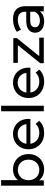

<svg xmlns="http://www.w3.org/2000/svg" viewBox="1256 -2038 788 3339"><g transform="rotate(-90 1649.5 -368.0)"><path d="M372 6Q304 6 249.5 -24.5Q195 -55 163.5 -115Q132 -175 132 -265Q132 -355 164.5 -415Q197 -475 251.5 -505Q306 -535 372 -535Q450 -535 510 -501Q570 -467 605 -406.5Q640 -346 640 -265Q640 -184 605 -123Q570 -62 510 -28Q450 6 372 6ZM91 0V-742H187V-389L177 -266L183 -143V0ZM364 -78Q415 -78 455.5 -101Q496 -124 519.5 -166.5Q543 -209 543 -265Q543 -322 519.5 -363.5Q496 -405 455.5 -428Q415 -451 364 -451Q314 -451 273.5 -428Q233 -405 209.5 -363.5Q186 -322 186 -265Q186 -209 209.5 -166.5Q233 -124 273.5 -101Q314 -78 364 -78Z M1009 6Q924 6 859.5 -29Q795 -64 759.5 -125Q724 -186 724 -265Q724 -344 758.5 -405Q793 -466 853.5 -500.5Q914 -535 990 -535Q1067 -535 1126 -501Q1185 -467 1218.5 -405.5Q1252 -344 1252 -262Q1252 -256 1251.5 -248Q1251 -240 1250 -233H799V-302H1200L1161 -278Q1162 -329 1140 -369Q1118 -409 1079.5 -431.5Q1041 -454 990 -454Q940 -454 901 -431.5Q862 -409 840 -368.5Q818 -328 818 -276V-260Q818 -207 842.5 -165.5Q867 -124 911 -101Q955 -78 1012 -78Q1059 -78 1097.5 -94Q1136 -110 1165 -142L1218 -80Q1182 -38 1128.5 -16Q1075 6 1009 6Z M1385 0V-742H1481V0Z M1900 6Q1815 6 1750.5 -29Q1686 -64 1650.5 -125Q1615 -186 1615 -265Q1615 -344 1649.5 -405Q1684 -466 1744.5 -500.5Q1805 -535 1881 -535Q1958 -535 2017 -501Q2076 -467 2109.5 -405.5Q2143 -344 2143 -262Q2143 -256 2142.5 -248Q2142 -240 2141 -233H1690V-302H2091L2052 -278Q2053 -329 2031 -369Q2009 -409 1970.5 -431.5Q1932 -454 1881 -454Q1831 -454 1792 -431.5Q1753 -409 1731 -368.5Q1709 -328 1709 -276V-260Q1709 -207 1733.5 -165.5Q1758 -124 1802 -101Q1846 -78 1903 -78Q1950 -78 1988.5 -94Q2027 -110 2056 -142L2109 -80Q2073 -38 2019.5 -16Q1966 6 1900 6Z M2220 0V-62L2560 -484L2579 -451H2226V-530H2656V-467L2316 -46L2294 -79H2664V0Z M3121 0V-112L3116 -133V-324Q3116 -385 3080.5 -418.5Q3045 -452 2974 -452Q2927 -452 2882 -436.5Q2837 -421 2806 -395L2766 -467Q2807 -500 2864.5 -517.5Q2922 -535 2985 -535Q3094 -535 3153 -482Q3212 -429 3212 -320V0ZM2947 6Q2888 6 2843.5 -14Q2799 -34 2775 -69.5Q2751 -105 2751 -150Q2751 -193 2771.5 -228Q2792 -263 2838.5 -284Q2885 -305 2964 -305H3132V-236H2968Q2896 -236 2871 -212Q2846 -188 2846 -154Q2846 -115 2877 -91.5Q2908 -68 2963 -68Q3017 -68 3057.5 -92Q3098 -116 3116 -162L3135 -96Q3116 -49 3068 -21.5Q3020 6 2947 6Z"/></g></svg>

Font: Montserrat Thin Medium
Style: Regular
Weight: 500
Version: Version 9.000